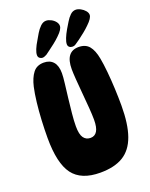

<svg xmlns="http://www.w3.org/2000/svg" viewBox="-172 -1032 884 1130"><g transform="rotate(-20 270.0 -467.5)"><path d="M256 8Q137 8 85 -61.5Q33 -131 33 -290Q33 -344 36 -401Q39 -458 45 -510Q51 -562 60 -602Q72 -654 95.5 -684.5Q119 -715 163 -715Q201 -715 222 -691Q243 -667 243 -620Q243 -597 238 -556.5Q233 -516 227.5 -469Q222 -422 217.5 -376.5Q213 -331 213 -298Q213 -247 228.5 -225.5Q244 -204 272 -204Q299 -204 313 -227Q327 -250 327 -298Q327 -327 323.5 -372.5Q320 -418 315.5 -467.5Q311 -517 308 -558.5Q305 -600 305 -622Q305 -731 387 -731Q430 -731 452.5 -704Q475 -677 485 -623Q492 -586 497 -534Q502 -482 504.5 -426.5Q507 -371 507 -321Q507 -205 481 -132Q455 -59 400 -25.5Q345 8 256 8ZM355 -745Q344 -745 336 -751.5Q328 -758 328 -770Q328 -784 336.5 -805.5Q345 -827 360 -853Q371 -871 383.5 -892Q396 -913 411.5 -928Q427 -943 446 -943Q460 -943 476 -934.5Q492 -926 503 -913Q514 -900 514 -887Q514 -866 478 -832Q462 -816 442 -800Q422 -784 404.5 -771Q387 -758 377 -752Q369 -747 364.5 -746Q360 -745 355 -745ZM167 -744Q158 -744 149.5 -750.5Q141 -757 141 -770Q141 -784 149.5 -805Q158 -826 174 -852Q183 -868 195.5 -889Q208 -910 224.5 -926Q241 -942 260 -942Q274 -942 290 -934Q306 -926 316.5 -913Q327 -900 327 -886Q327 -864 293 -832Q276 -815 255.5 -799Q235 -783 218.5 -771Q202 -759 194 -753Q188 -750 181 -747Q174 -744 167 -744Z"/></g></svg>

Font: DynaPuff Condensed SemiBold
Style: Regular
Weight: 600
Width: 3
Designer: Toshi Omagari, Jennifer Daniel
Foundry: Google Fonts
Version: Version 2.000